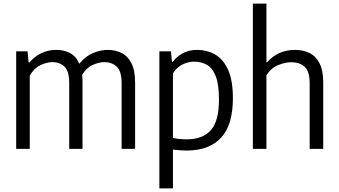

<svg xmlns="http://www.w3.org/2000/svg" viewBox="-20 -828 1883 1068"><path d="M70 0V-542.5H133.5L139 -481H144.5Q174 -516 212 -533.2Q250 -550.5 293 -550.5Q335.5 -550.5 369.2 -533Q403 -515.5 421 -473.5Q456 -516 498 -533.2Q540 -550.5 579 -550.5Q622 -550.5 656.5 -533.2Q691 -516 711.2 -476.2Q731.5 -436.5 731.5 -368V0H656.5V-365Q656.5 -432 629.2 -457.2Q602 -482.5 560.5 -482.5Q532.5 -482.5 497.2 -467.5Q462 -452.5 437 -412Q439 -392.5 439 -370.5V0H365V-365Q365 -432 338.8 -457.2Q312.5 -482.5 271.5 -482.5Q241 -482.5 205.2 -465.8Q169.5 -449 145.5 -407.5V0Z M866.5 220V-542.5H931L936.5 -484.5H941.5Q962 -513 996.8 -531.8Q1031.5 -550.5 1077.5 -550.5Q1131 -550.5 1176 -525.2Q1221 -500 1248.2 -441Q1275.5 -382 1275.5 -281Q1275.5 -133 1209.5 -61.8Q1143.5 9.5 1016.5 9.5Q998 9.5 978.2 7.8Q958.5 6 942 4V220ZM1019.5 -53Q1107 -53 1152.5 -103.5Q1198 -154 1198 -274Q1198 -358.5 1180 -404.2Q1162 -450 1130.8 -467.5Q1099.5 -485 1060 -485Q1026.5 -485 994.2 -469Q962 -453 942 -419.5V-60.5Q977 -53 1019.5 -53Z M1386.5 0V-808H1462V-482H1466.5Q1526.5 -550.5 1621 -550.5Q1665.5 -550.5 1701 -533.5Q1736.5 -516.5 1757.2 -476.5Q1778 -436.5 1778 -368.5V0H1702.5V-365.5Q1702.5 -431.5 1674.2 -456.8Q1646 -482 1599.5 -482Q1566 -482 1527 -465.8Q1488 -449.5 1462 -409.5V0Z"/></svg>

Font: Encode Sans Semi Condensed
Style: Regular
Weight: 400
Width: 4
Designer: Multiple Designers
Foundry: Impallari Type
Version: Version 3.000; ttfautohint (v1.8.3) -l 8 -r 50 -G 200 -x 14 